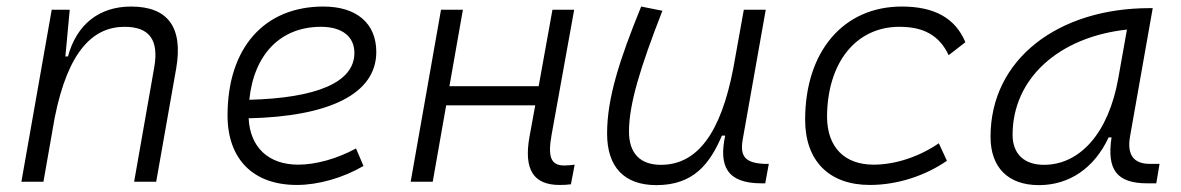

<svg xmlns="http://www.w3.org/2000/svg" viewBox="-20 -547 3556 578"><path d="M44.4 0H110.8L144.5 -191.9C185.1 -396.5 262.2 -466.3 355 -466.3C431.2 -466.3 458.5 -425.3 444.3 -344.2L383.8 0H450.2L510.3 -340.3C531.7 -463.4 486.8 -527.3 374.5 -527.3C277.8 -527.3 210.4 -472.7 184.6 -377H176.8L189.9 -517.6H135.7Z M877.9 -51.3C788.6 -51.3 732.9 -103 728.5 -190.9C970.2 -196.3 1112.8 -263.7 1112.8 -390.6C1112.8 -476.6 1053.7 -527.3 953.6 -527.3C774.9 -527.3 665 -402.3 665 -199.7C665 -67.9 742.2 9.8 873.5 9.8C938 9.8 1012.2 -11.2 1074.2 -47.4L1051.8 -100.1C995.1 -69.3 931.2 -51.3 877.9 -51.3ZM730.5 -246.6C744.6 -383.8 824.7 -466.3 946.3 -466.3C1010.3 -466.3 1046.9 -436.5 1046.9 -387.7C1046.9 -298.8 933.1 -252 730.5 -246.6Z M1216.3 0H1282.7L1323.2 -230H1591.3L1574.2 -136.7C1555.7 -35.2 1586.9 9.8 1664.6 9.8C1677.2 9.8 1688.5 9.3 1698.7 7.8L1710 -51.3C1699.2 -49.8 1689 -48.8 1678.7 -48.8C1637.2 -48.8 1628.9 -76.2 1640.6 -141.6L1708.5 -517.6H1643.1L1601.6 -287.6H1333L1373.5 -517.6H1307.6Z M1956.1 10.3C2067.4 10.3 2116.7 -53.2 2153.3 -138.7H2163.1C2143.6 -47.4 2168 4.9 2272.5 4.9H2283.7L2294.4 -53.7H2281.2C2224.1 -56.2 2207 -75.7 2215.8 -126.5L2285.2 -517.6H2219.2L2187.5 -341.3C2149.4 -144 2078.1 -50.8 1969.7 -50.8C1907.2 -50.8 1873.5 -85.4 1873.5 -150.9C1873.5 -232.9 1906.7 -341.8 1974.1 -514.6L1910.2 -527.3C1844.2 -365.2 1807.6 -251 1807.6 -145C1807.6 -43.9 1859.4 10.3 1956.1 10.3Z M2609.9 -51.3C2522 -51.3 2470.7 -104 2469.7 -194.3C2470.2 -358.4 2556.6 -466.3 2687.5 -466.3C2758.8 -466.3 2807.1 -441.9 2835.9 -380.9L2886.2 -419.9C2856 -492.2 2793.5 -527.3 2694.8 -527.3C2519 -527.3 2403.8 -392.1 2403.8 -186.5C2403.8 -63 2475.6 9.8 2598.6 9.8C2683.1 9.8 2767.1 -19 2830.6 -63L2806.2 -115.7C2749.5 -76.7 2677.7 -51.3 2609.9 -51.3Z M3107.4 10.3C3199.2 10.3 3274.4 -41 3317.4 -133.3H3326.2C3311.5 -36.1 3341.8 4.9 3434.1 4.9H3460.9L3470.7 -53.7H3441.4C3391.6 -53.7 3372.6 -82 3381.8 -135.7L3450.2 -522.5H3440.9C3167 -522.5 2961.9 -370.1 2961.9 -135.3C2961.9 -43 3014.6 10.3 3107.4 10.3ZM3122.6 -50.8C3063.5 -50.8 3028.3 -83.5 3028.3 -141.1C3028.3 -309.6 3166 -435.5 3372.6 -458L3346.7 -312.5C3317.4 -145.5 3230.5 -50.8 3122.6 -50.8Z"/></svg>

Font: Cascadia Mono PL Light
Style: Italic
Weight: 300
Italic angle: -10°
Monospace: yes
Designer: Aaron Bell
Foundry: Saja Typeworks
Version: Version 2404.023